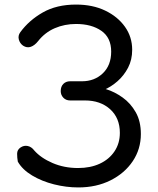

<svg xmlns="http://www.w3.org/2000/svg" viewBox="-20 -811 694 841"><path d="M323 10Q270 10 216.5 -3.5Q163 -17 120.5 -42.5Q78 -68 58 -103Q55 -120 55 -137.5Q55 -155 70 -165Q85 -175 101.5 -171.5Q118 -168 130 -152Q159 -119 210 -97Q261 -75 322 -75Q376 -75 417 -94Q458 -113 481.5 -148Q505 -183 505 -229Q505 -294 462.5 -332.5Q420 -371 352 -371H287Q269 -371 257.5 -383Q246 -395 246 -412Q246 -432 257.5 -443.5Q269 -455 287 -455H339Q394 -455 430.5 -490Q467 -525 467 -585Q467 -646 424 -676Q381 -706 313 -706Q263 -706 220 -687.5Q177 -669 147 -631Q132 -612 115 -606Q98 -600 81 -611Q67 -621 62.5 -638Q58 -655 69 -670Q107 -722 167.5 -756.5Q228 -791 313 -791Q386 -791 441 -764.5Q496 -738 527.5 -693.5Q559 -649 559 -593Q559 -549 541 -514.5Q523 -480 494.5 -455Q466 -430 434.5 -417Q403 -404 376 -404V-433Q407 -432 444.5 -420.5Q482 -409 517 -384Q552 -359 574.5 -319.5Q597 -280 597 -224Q597 -158 561.5 -105Q526 -52 464 -21Q402 10 323 10Z"/></svg>

Font: Comfortaa SemiBold
Style: Regular
Weight: 600
Designer: Johan Aakerlund
Foundry: Johan Aakerlund
Version: Version 3.104; ttfautohint (v1.8.1.43-b0c9)